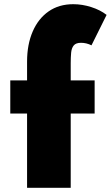

<svg xmlns="http://www.w3.org/2000/svg" viewBox="-20 -895 528 915"><path d="M109 0V-354H29V-512H109V-601Q109 -683 135.8 -744.8Q162.5 -806.5 211.8 -840.8Q261 -875 329 -875Q372 -875 415 -861.2Q458 -847.5 488 -824L416 -679Q392 -691 366 -691Q341.5 -691 331.2 -678.2Q321 -665.5 319 -643.5Q317 -621.5 317 -594V-512H431V-354H317V0Z"/></svg>

Font: Spartan Thin Black
Style: Regular
Weight: 900
Version: Version 1.004